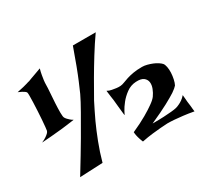

<svg xmlns="http://www.w3.org/2000/svg" viewBox="-133 -900 1166 1080"><g transform="rotate(-30 449.5 -359.5)"><path d="M478.5 -377Q492.2 -369.1 507.3 -366.7Q522.5 -364.3 534.2 -362.3Q547.9 -360.4 560.5 -361.3Q573.2 -362.3 586.4 -367.7Q599.6 -373 617.7 -378.9Q635.7 -384.8 660.2 -389.2Q684.6 -393.6 718.8 -393.6Q733.4 -393.6 750.5 -389.2Q767.6 -384.8 783.2 -378.4Q798.8 -372.1 811.5 -363.8Q824.2 -355.5 831.1 -347.7Q837.9 -339.8 841.3 -322.3Q844.7 -304.7 843.8 -284.2Q842.8 -263.7 838.4 -243.2Q834 -222.7 827.1 -210Q818.4 -199.2 793 -181.6Q770.5 -167 728 -144Q685.5 -121.1 611.3 -87.9Q655.3 -87.9 685.1 -89.4Q714.8 -90.8 733.4 -92.8Q754.9 -94.7 767.6 -97.7Q779.3 -100.6 791 -106.4Q801.8 -111.3 814 -119.6Q826.2 -127.9 837.9 -141.6Q839.8 -127 840.3 -115.7Q840.8 -104.5 841.8 -96.7Q842.8 -86.9 843.8 -81.1Q844.7 -74.2 845.7 -66.4Q846.7 -58.6 847.2 -49.3Q847.7 -40 849.6 -29.3Q812.5 -36.1 782.2 -39.6Q752 -43 729.5 -44.9Q704.1 -46.9 683.6 -46.9Q663.1 -45.9 637.7 -43.9Q615.2 -42 584 -38.6Q552.7 -35.2 513.7 -27.3Q510.7 -33.2 508.8 -39.6Q506.8 -45.9 504.9 -50.8Q502.9 -56.6 501 -63.5Q499 -70.3 498 -76.2Q497.1 -81.1 496.1 -87.4Q495.1 -93.8 495.1 -98.6Q553.7 -125 591.3 -147Q628.9 -168.9 650.4 -184.6Q675.8 -202.1 687.5 -217.8Q700.2 -235.4 708.5 -256.8Q716.8 -278.3 714.4 -296.9Q711.9 -315.4 696.3 -327.6Q680.7 -339.8 646.5 -337.9Q612.3 -335.9 585 -315.9Q557.6 -295.9 538.6 -272Q519.5 -248 509.3 -228.5Q499 -209 499 -208Q498 -207 497.1 -216.3Q496.1 -225.6 494.6 -238.8Q493.2 -252 491.7 -266.6Q490.2 -281.2 489.3 -291Q489.3 -299.8 487.3 -311.5Q485.4 -322.3 483.4 -338.4Q481.4 -354.5 478.5 -377ZM590.8 -692.4Q553.7 -639.6 518.1 -582Q482.4 -524.4 454.1 -475.6Q420.9 -418.9 390.6 -364.3Q365.2 -314.5 339.8 -260.7Q318.4 -213.9 295.9 -155.8Q273.4 -97.7 256.8 -37.1L107.4 -30.3Q175.8 -141.6 220.7 -218.3Q265.6 -294.9 293 -343.8Q325.2 -400.4 341.8 -435.5Q354.5 -462.9 370.1 -501Q383.8 -533.2 401.9 -581.1Q419.9 -628.9 442.4 -692.4ZM42 -620.1Q67.4 -625 84.5 -629.4Q101.6 -633.8 111.3 -636.7Q122.1 -640.6 128.9 -641.6Q134.8 -644.5 146.5 -648.4Q157.2 -652.3 173.8 -658.2Q190.4 -664.1 216.8 -673.8Q210.9 -653.3 208 -635.7Q205.1 -618.2 203.1 -604.5Q201.2 -588.9 201.2 -575.2Q201.2 -558.6 198.7 -526.4Q196.3 -494.1 194.3 -460.9Q192.4 -427.7 192.4 -399.9Q192.4 -372.1 197.3 -365.2Q201.2 -358.4 207 -352.5Q211.9 -347.7 219.2 -340.8Q226.6 -334 237.3 -328.1Q219.7 -325.2 204.6 -323.7Q189.5 -322.3 178.7 -320.3Q166 -318.4 155.3 -317.4Q143.6 -316.4 125 -314.5Q108.4 -312.5 82.5 -310.5Q56.6 -308.6 19.5 -305.7Q39.1 -314.5 50.3 -322.3Q61.5 -330.1 67.4 -335.9Q74.2 -342.8 76.2 -349.6Q77.1 -353.5 79.1 -372.6Q81.1 -391.6 83 -417.5Q85 -443.4 86.4 -472.2Q87.9 -501 88.9 -526.9Q89.8 -552.7 89.8 -570.3Q89.8 -587.9 87.9 -591.8Q85 -596.7 79.1 -600.6Q74.2 -604.5 64.9 -609.4Q55.7 -614.3 42 -620.1Z"/></g></svg>

Font: Irish Grover
Style: Regular
Weight: 400
Designer: Squid
Foundry: Font Diner, Inc DBA Sideshow
Version: Version 1.000